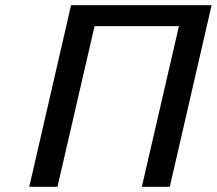

<svg xmlns="http://www.w3.org/2000/svg" viewBox="-20 -715 830 735"><path d="M92 0 252 -695H790L630 0H523L665 -615H342L200 0Z"/></svg>

Font: Coval
Style: Italic
Weight: 400
Foundry: Context Ltd
Version: Version 001.000